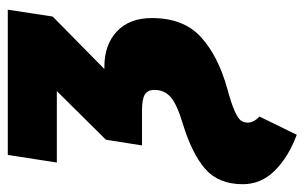

<svg xmlns="http://www.w3.org/2000/svg" viewBox="-196 -406 800 505"><g transform="rotate(-90 204.5 -154.0)"><path d="M-28 84Q-28 20 12.5 -15Q53 -50 132 -74Q182 -89 201 -105.5Q220 -122 220 -148Q220 -166 208 -173.5Q196 -181 166 -181H74L89 -276L217 -405H29L49 -534H431L413 -416L275 -280H280Q339 -280 374 -247Q409 -214 409 -155Q409 -72 359.5 -26.5Q310 19 224 43Q184 54 165 62.5Q146 71 140 78.5Q134 86 134 97Q134 113 150 128L102 226Q43 204 7.5 168Q-28 132 -28 84Z"/></g></svg>

Font: Fira Sans Extra Condensed Black
Style: Italic
Weight: 900
Width: 3
Italic angle: -8°
Designer: Carrois Corporate & Edenspiekermann AG
Foundry: Carrois Corporate GbR & Edenspiekermann AG
Version: Version 4.203